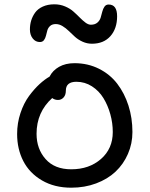

<svg xmlns="http://www.w3.org/2000/svg" viewBox="-20 -954 691 887"><path d="M164.1 -759.8Q144 -759.8 131.1 -776.4Q118.2 -793 118.2 -817.9Q118.2 -839.4 124 -858.9Q129.9 -878.4 142.3 -895.8Q154.8 -913.1 177.7 -923.6Q200.7 -934.1 231 -934.1Q257.8 -934.1 280.8 -924.3Q303.7 -914.6 319.3 -900.6Q335 -886.7 348.4 -873Q361.8 -859.4 374.8 -849.6Q387.7 -839.8 399.9 -839.8Q418.5 -839.8 429.7 -849.4Q440.9 -858.9 445.1 -872.8Q449.2 -886.7 452.6 -900.4Q456.1 -914.1 462.9 -923.6Q469.7 -933.1 481.9 -933.1Q521 -933.1 521 -878.9Q521 -821.8 490 -786.9Q459 -752 404.8 -752Q382.3 -752 361.8 -761.2Q341.3 -770.5 326.4 -783.9Q311.5 -797.4 297.9 -810.8Q284.2 -824.2 268.8 -833.5Q253.4 -842.8 237.8 -842.8Q221.2 -842.8 211.7 -834.2Q202.1 -825.7 198.7 -813.5Q195.3 -801.3 192.4 -789.1Q189.5 -776.9 182.9 -768.3Q176.3 -759.8 164.1 -759.8ZM309.1 -86.9Q231.4 -86.9 173.8 -120.6Q116.2 -154.3 87.6 -210Q59.1 -265.6 59.1 -335Q59.1 -385.3 74.5 -431.4Q89.8 -477.5 114 -510.3Q138.2 -543 162.4 -565.2Q186.5 -587.4 209 -600.1Q223.1 -628.4 252.9 -645.3Q282.7 -662.1 324.2 -662.1Q385.7 -662.1 437 -636.5Q488.3 -610.8 521.7 -567.1Q555.2 -523.4 573.5 -466.1Q591.8 -408.7 591.8 -344.2Q591.8 -290.5 571 -242.9Q550.3 -195.3 513.7 -160.9Q477.1 -126.5 424.1 -106.7Q371.1 -86.9 309.1 -86.9ZM148.9 -335.9Q148.9 -266.1 190.7 -219Q232.4 -171.9 309.1 -171.9Q392.1 -171.9 446.5 -219.5Q501 -267.1 501 -344.2Q501 -385.7 489.7 -426.3Q478.5 -466.8 458 -500.5Q437.5 -534.2 404.8 -555.2Q372.1 -576.2 333 -576.2Q284.2 -576.2 284.2 -535.2Q284.2 -515.1 273.7 -503.7Q263.2 -492.2 248 -492.2Q232.9 -492.2 221.2 -501Q148.9 -436 148.9 -335.9Z"/></svg>

Font: Shantell Sans Irregular Bouncy
Style: Regular
Weight: 400
Designer: Stephen Nixon, Anya Danilova, Shantell Martin
Foundry: Arrow Type
Version: Version 1.006;[9816181b4]